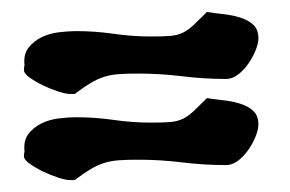

<svg xmlns="http://www.w3.org/2000/svg" viewBox="-20 -427 485 321"><path d="M20 -310Q20 -314 21 -318Q19 -336 27.5 -347Q36 -358 49 -364.5Q62 -371 78 -373Q94 -375 107 -375Q139 -375 170 -370.5Q201 -366 233 -366Q253 -366 265 -367Q277 -368 286 -372.5Q295 -377 303.5 -385Q312 -393 326 -407Q338 -405 352.5 -403.5Q367 -402 380.5 -398Q394 -394 403 -386Q412 -378 412 -363Q412 -354 407 -342Q402 -330 394.5 -319.5Q387 -309 377.5 -302Q368 -295 358 -295Q321 -295 284.5 -299.5Q248 -304 211 -304Q191 -304 178 -303Q165 -302 154 -298.5Q143 -295 132 -288.5Q121 -282 105 -270H96Q90 -270 77.5 -274Q65 -278 52.5 -284Q40 -290 30 -297Q20 -304 20 -310ZM20 -166Q20 -170 21 -174Q19 -192 27.5 -203Q36 -214 49 -220.5Q62 -227 78 -229Q94 -231 107 -231Q139 -231 170 -226.5Q201 -222 233 -222Q253 -222 265 -223Q277 -224 286 -228.5Q295 -233 303.5 -241Q312 -249 326 -263Q338 -261 352.5 -259.5Q367 -258 380.5 -254Q394 -250 403 -242Q412 -234 412 -219Q412 -210 407 -198Q402 -186 394.5 -175.5Q387 -165 377.5 -158Q368 -151 358 -151Q321 -151 284.5 -155.5Q248 -160 211 -160Q191 -160 178 -159Q165 -158 154 -154.5Q143 -151 132 -144.5Q121 -138 105 -126H96Q90 -126 77.5 -130Q65 -134 52.5 -140Q40 -146 30 -153Q20 -160 20 -166Z"/></svg>

Font: Reclame
Style: Regular
Weight: 400
Designer: Peter Wiegel
Foundry: Peter Wiegel
Version: Version 1.000